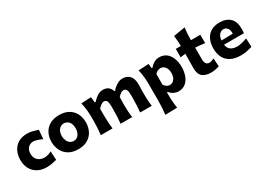

<svg xmlns="http://www.w3.org/2000/svg" viewBox="-12 -1722 3970 2890"><g transform="rotate(-30 1973.0 -277.0)"><path d="M333 12.2Q239.3 12.2 173.1 -25.4Q106.9 -63 72 -128.9Q37.1 -194.8 37.1 -279.3Q37.1 -364.3 69.1 -431.2Q101.1 -498 164.3 -536.9Q227.5 -575.7 320.8 -575.7Q372.6 -575.7 422.1 -562.5Q471.7 -549.3 506.3 -536.6L493.7 -381.3Q440.4 -406.2 400.6 -416.7Q360.8 -427.2 341.3 -427.2Q285.2 -425.3 250.5 -387.7Q215.8 -350.1 215.8 -284.7Q215.8 -215.8 258.3 -174.1Q300.8 -132.3 377.4 -131.3Q401.4 -131.3 433.6 -140.4Q465.8 -149.4 497.1 -167L505.9 -15.1Q473.1 -7.3 427 2.4Q380.9 12.2 333 12.2Z M880.4 15.1Q777.3 15.1 710.4 -26.6Q643.6 -68.4 611.3 -136Q579.1 -203.6 579.1 -281.7Q579.1 -365.7 613 -432.4Q647 -499 713.4 -537.8Q779.8 -576.7 877 -576.7Q977.1 -576.7 1043.5 -537.4Q1109.9 -498 1143.1 -431.4Q1176.3 -364.7 1176.3 -281.7Q1176.3 -197.3 1141.8 -129.9Q1107.4 -62.5 1041.3 -23.7Q975.1 15.1 880.4 15.1ZM879.4 -127Q939 -129.9 968.3 -174.1Q997.6 -218.3 997.6 -281.7Q997.6 -348.6 967.3 -388.7Q937 -428.7 879.4 -433.6Q819.8 -430.2 788.8 -388.2Q757.8 -346.2 757.8 -281.7Q757.8 -220.2 788.6 -175Q819.3 -129.9 879.4 -127Z M1957 0Q1962.9 -59.6 1965.8 -115Q1968.8 -170.4 1968.8 -232.9V-301.3Q1968.8 -359.4 1954.6 -388.2Q1940.4 -417 1902.8 -417Q1883.3 -417 1856 -398.7Q1828.6 -380.4 1807.6 -355Q1806.6 -324.7 1805.4 -289.1Q1804.2 -253.4 1804.2 -225.1Q1804.2 -161.1 1807.1 -108.4Q1810.1 -55.7 1819.3 0H1617.2Q1623 -59.6 1626 -115Q1628.9 -170.4 1628.9 -232.9V-301.3Q1628.9 -359.4 1614.7 -388.2Q1600.6 -417 1563 -417Q1542 -417 1512.7 -396.2Q1483.4 -375.5 1462.9 -348.1V-232.9Q1462.9 -170.4 1466.3 -115Q1469.7 -59.6 1477.1 0H1273.4Q1280.3 -59.6 1283.9 -116.2Q1287.6 -172.9 1287.6 -242.2V-298.3Q1287.6 -362.3 1281.2 -427.7Q1274.9 -493.2 1258.8 -560.5L1430.7 -569.3L1441.9 -472.2H1456.5Q1491.2 -514.2 1539.6 -545.4Q1587.9 -576.7 1638.2 -576.7Q1749 -576.7 1781.7 -471.2H1793.5Q1829.1 -514.6 1878.7 -545.7Q1928.2 -576.7 1978.5 -576.7Q2060.1 -576.7 2104.2 -526.6Q2148.4 -476.6 2148.4 -377.4Q2148.4 -340.8 2146.5 -306.2Q2144.5 -271.5 2144.5 -242.2Q2144.5 -172.9 2147.2 -116.2Q2149.9 -59.6 2159.2 0Z M2267.6 220.7Q2274.9 161.1 2278.6 101.8Q2282.2 42.5 2282.2 -26.9V-298.3Q2282.2 -362.3 2275.9 -427.7Q2269.5 -493.2 2253.4 -560.5L2432.1 -569.3L2440.4 -490.7H2454.6Q2486.3 -529.8 2527.6 -553.2Q2568.8 -576.7 2616.7 -576.7Q2690.9 -576.7 2741 -537.6Q2791 -498.5 2816.4 -431.6Q2841.8 -364.7 2841.8 -281.2Q2841.8 -203.1 2817.6 -135.5Q2793.5 -67.9 2744.1 -26.4Q2694.8 15.1 2618.2 15.1Q2580.6 15.1 2541.5 -3.4Q2502.4 -22 2468.8 -60.5H2457.5V-17.6Q2457.5 44.9 2461.7 100.3Q2465.8 155.8 2475.1 215.3ZM2551.8 -133.3Q2589.8 -135.3 2614.3 -156Q2638.7 -176.8 2650.6 -209.5Q2662.6 -242.2 2662.6 -279.8Q2662.6 -339.4 2634.8 -381.3Q2606.9 -423.3 2550.3 -425.8Q2525.9 -425.3 2501.5 -413.3Q2477.1 -401.4 2457.5 -378.4V-193.4Q2493.7 -136.7 2551.8 -133.3Z M3189 15.1Q3089.4 15.1 3037.1 -28.1Q2984.9 -71.3 2984.9 -174.3Q2984.9 -232.4 2986.3 -293.7Q2987.8 -355 2988.3 -425.3L2899.9 -414.6V-560.5H2988.3Q2987.3 -609.4 2983.9 -652.3Q2980.5 -695.3 2974.6 -741.2L3176.3 -774.9Q3169.9 -718.8 3166.7 -669.4Q3163.6 -620.1 3162.6 -560.5H3326.2V-414.6Q3285.2 -420.9 3243.9 -425Q3202.6 -429.2 3162.1 -431.2V-230Q3162.1 -179.7 3180.7 -153.3Q3199.2 -127 3239.3 -127Q3254.9 -127 3277.1 -134.5Q3299.3 -142.1 3319.3 -153.8L3329.1 -10.3Q3306.6 -2.4 3266.6 6.3Q3226.6 15.1 3189 15.1Z M3704.6 15.1Q3595.2 15.1 3526.1 -22.9Q3457 -61 3424.6 -127.9Q3392.1 -194.8 3392.1 -281.7Q3392.1 -368.2 3422.6 -434.6Q3453.1 -501 3513.9 -538.8Q3574.7 -576.7 3665 -576.7Q3781.2 -576.7 3845.9 -515.1Q3910.6 -453.6 3910.6 -327.1Q3910.6 -304.7 3909.2 -286.9Q3907.7 -269 3905.3 -252H3560.1Q3567.4 -193.4 3607.7 -161.1Q3647.9 -128.9 3726.6 -128.9Q3756.3 -128.9 3804.7 -140.9Q3853 -152.8 3895 -168.5L3901.9 -18.6Q3866.7 -9.3 3817.6 2.9Q3768.6 15.1 3704.6 15.1ZM3757.8 -330.1Q3759.3 -391.1 3734.9 -424.6Q3710.4 -458 3667 -460Q3622.1 -457.5 3593 -422.6Q3564 -387.7 3559.1 -326.7Z"/></g></svg>

Font: Pinar DS2-Bold
Style: Regular
Weight: 700
Designer: Amin Abedi
Version: Version 2.000